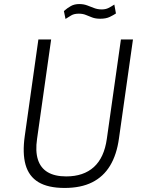

<svg xmlns="http://www.w3.org/2000/svg" viewBox="-20 -918 694 948"><path d="M299 10Q217.5 10 170 -18.5Q122.5 -47 106.2 -104.5Q90 -162 102.5 -248L169.5 -723H232.5L163 -232.5Q154 -171.5 167.2 -130Q180.5 -88.5 215.5 -67.8Q250.5 -47 307 -47Q392.5 -47 443.5 -93.2Q494.5 -139.5 507.5 -232.5L577 -723H636.5L567.5 -235.5Q556.5 -154.5 523.5 -100Q490.5 -45.5 435 -17.8Q379.5 10 299 10ZM303.5 -824.5 295.5 -863.5Q312.5 -878.5 330 -888.2Q347.5 -898 371.5 -898Q392.5 -898 410 -891.5Q427.5 -885 444.8 -878.2Q462 -871.5 482.5 -871.5Q501.5 -871.5 515.5 -878.5Q529.5 -885.5 544.5 -895.5L552.5 -851.5Q540.5 -843.5 522 -834.5Q503.5 -825.5 475 -825.5Q451.5 -825.5 435.2 -831.8Q419 -838 404 -844.2Q389 -850.5 369 -850.5Q346 -850.5 331.8 -842Q317.5 -833.5 303.5 -824.5Z"/></svg>

Font: Public Sans Thin ExtraLight
Style: Italic
Weight: 250
Italic angle: -8°
Version: Version 2.001